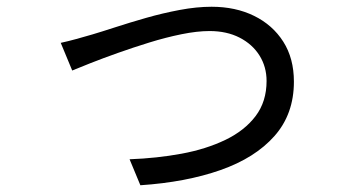

<svg xmlns="http://www.w3.org/2000/svg" viewBox="-20 -526 1040 569"><path d="M396 23 364 -54Q445 -57 518 -70.5Q591 -84 648 -111.5Q705 -139 737.5 -182Q770 -225 770 -286Q770 -328 749 -361.5Q728 -395 690 -414.5Q652 -434 601 -434Q564 -434 517.5 -424.5Q471 -415 422.5 -400Q374 -385 329 -369Q284 -353 248.5 -339Q213 -325 194 -317L160 -399Q183 -404 206.5 -410.5Q230 -417 254 -424Q281 -432 322.5 -445.5Q364 -459 413 -473Q462 -487 512.5 -496.5Q563 -506 607 -506Q678 -506 733 -479Q788 -452 819.5 -402.5Q851 -353 851 -284Q851 -188 793.5 -123Q736 -58 633.5 -22Q531 14 396 23Z"/></svg>

Font: Chocolate Classical Sans
Style: Regular
Weight: 400
Designer: 田海東、宇文滿月
Foundry: Moonlit Owen
Version: Version 1.001